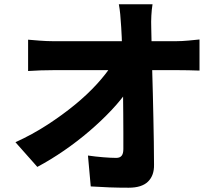

<svg xmlns="http://www.w3.org/2000/svg" viewBox="-20 -827 1040 895"><path d="M691 -807Q687 -783 685.5 -754Q684 -725 685 -700Q686 -655 687 -604.5Q688 -554 689.5 -499.5Q691 -445 692.5 -389Q694 -333 695 -277Q696 -221 697 -166Q698 -111 698 -59Q699 -9 670 19.5Q641 48 580 48Q533 48 490.5 46.5Q448 45 403 42L390 -102Q424 -97 460.5 -94Q497 -91 522 -91Q539 -91 547 -101Q555 -111 555 -132Q555 -167 555 -209Q555 -251 554.5 -299.5Q554 -348 553.5 -399.5Q553 -451 551.5 -503Q550 -555 549 -605Q548 -655 545 -700Q543 -734 540.5 -760Q538 -786 534 -807ZM111 -642Q132 -640 166 -637.5Q200 -635 226 -635Q242 -635 278.5 -635Q315 -635 364.5 -635Q414 -635 469 -635Q524 -635 578.5 -635Q633 -635 679.5 -635Q726 -635 758.5 -635Q791 -635 802 -635Q827 -635 859.5 -638Q892 -641 910 -643V-498Q885 -499 857.5 -499.5Q830 -500 809 -500Q801 -500 768.5 -500Q736 -500 688 -500Q640 -500 584 -500Q528 -500 471 -500Q414 -500 363.5 -500Q313 -500 277.5 -500Q242 -500 230 -500Q203 -500 170.5 -499Q138 -498 111 -496ZM52 -164Q131 -200 201 -245.5Q271 -291 329.5 -339Q388 -387 432.5 -436Q477 -485 504 -528L576 -527L577 -409Q547 -364 500.5 -314.5Q454 -265 397.5 -216.5Q341 -168 278.5 -125Q216 -82 154 -49Z"/></svg>

Font: Noto Sans SC Thin ExtraBold
Style: Regular
Weight: 800
Version: Version 2.004-H2;hotconv 1.0.118;makeotfexe 2.5.65603